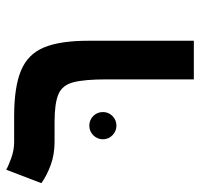

<svg xmlns="http://www.w3.org/2000/svg" viewBox="-33 -619 652 626"><g transform="rotate(-90 293.0 -306.0)"><path d="M473.1 -345.2V0H347.2V-285.2Q347.2 -356 337.9 -392.3Q328.6 -428.7 299.1 -441.4Q269.5 -454.1 208.5 -454.1H143.6Q102.1 -454.1 67.6 -466.8Q33.2 -479.5 8.8 -497.1L52.7 -611.8Q64 -605 90.1 -595.5Q116.2 -585.9 143.1 -585.9H226.6Q322.3 -585.9 376 -563.5Q429.7 -541 451.4 -488.5Q473.1 -436 473.1 -345.2ZM196.3 -252.4Q178.2 -252.4 165 -265.4Q151.9 -278.3 151.9 -296.4Q151.9 -314.9 165 -327.9Q178.2 -340.8 196.3 -340.8Q214.8 -340.8 227.8 -327.9Q240.7 -314.9 240.7 -296.4Q240.7 -278.3 227.8 -265.4Q214.8 -252.4 196.3 -252.4Z"/></g></svg>

Font: Cascadia Code PL
Style: Bold
Weight: 700
Monospace: yes
Designer: Aaron Bell
Foundry: Saja Typeworks
Version: Version 2404.023; ttfautohint (v1.8.4)